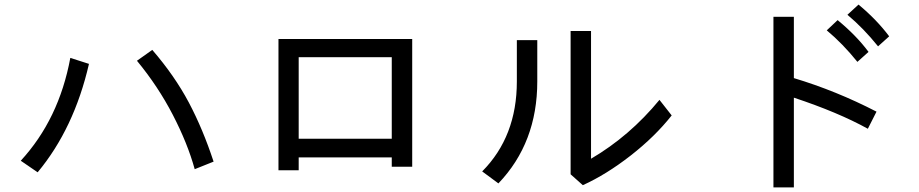

<svg xmlns="http://www.w3.org/2000/svg" viewBox="-20 -815 4040 844"><path d="M71.3 -108.4Q239.3 -291 289.1 -560.5L371.1 -534.2Q305.7 -250 145.5 -57.6ZM582 -547.9 649.4 -595.7Q748 -481.4 810.1 -364.3Q872.1 -247.1 918.9 -104.5L835.9 -71.3Q804.7 -184.6 739.7 -310.1Q674.8 -435.5 582 -547.9Z M1204.1 -66.4V-643.6H1792V-82H1702.1V-123H1293V-66.4ZM1293 -205.1H1702.1V-563.5H1293Z M2099.6 -61.5Q2252 -214.8 2252 -457V-638.7H2341.8V-457Q2341.8 -187.5 2170.9 -8.8ZM2488.3 -48.8V-678.7H2578.1V-117.2Q2748 -216.8 2878.9 -376L2932.6 -307.6Q2859.4 -214.8 2752.4 -131.3Q2645.5 -47.9 2542 -1Z M3379.9 8.8V-741.2H3469.7V-471.7Q3655.3 -416 3833 -324.2L3794.9 -249Q3664.1 -321.3 3469.7 -385.7V8.8ZM3705.1 -750 3753.9 -794.9Q3834 -728.5 3888.7 -655.3L3839.8 -611.3Q3775.4 -691.4 3705.1 -750ZM3614.3 -681.6 3662.1 -726.6Q3745.1 -658.2 3797.9 -586.9L3749 -543Q3684.6 -623 3614.3 -681.6Z"/></svg>

Font: Gothic A1 Medium
Style: Regular
Weight: 500
Designer: HanYang I&C Co.,Ltd.
Foundry: HanYang I&C Co.,Ltd.
Version: Version 2.50